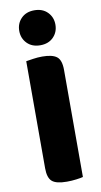

<svg xmlns="http://www.w3.org/2000/svg" viewBox="-95 -890 495 941"><g transform="rotate(-10 152.5 -419.5)"><path d="M159 8Q106 8 85.5 -10Q65 -28 65 -75V-608Q77 -610 100 -613.5Q123 -617 146 -617Q196 -617 218 -600Q240 -583 240 -534V-1Q229 2 206 5Q183 8 159 8ZM237 -760Q237 -723 212.5 -698Q188 -673 147 -673Q106 -673 81.5 -698Q57 -723 57 -760Q57 -797 81.5 -822Q106 -847 147 -847Q188 -847 212.5 -822Q237 -797 237 -760Z"/></g></svg>

Font: Baloo Paaji 2 ExtraBold
Style: Regular
Weight: 800
Designer: Shuchita Grover, Noopur Datye and Ek Type
Foundry: Ek Type
Version: Version 1.640;hotconv 1.0.111;makeotfexe 2.5.65597; ttfautoh